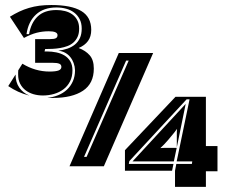

<svg xmlns="http://www.w3.org/2000/svg" viewBox="-20 -726 949 746"><path d="M383.5 -80H250L441.5 -520H575ZM316.5 -116.5 480 -490.5H470L306.5 -116.5ZM344.5 -459.5Q344.5 -401.5 302.5 -373.5Q260.5 -345.5 185.5 -345.5Q180 -345.5 174.5 -345.5Q169 -345.5 163.5 -346Q186 -348 205.8 -356Q225.5 -364 240 -377.5Q254.5 -391 263 -410Q271.5 -429 271.5 -453Q271 -467.5 266.2 -480.8Q261.5 -494 253.2 -504.2Q245 -514.5 233.2 -521Q221.5 -527.5 206.5 -529Q226 -531.5 242.5 -537.2Q259 -543 271.2 -553Q283.5 -563 290.5 -578.2Q297.5 -593.5 297.5 -615Q297.5 -636 289.5 -651.5Q281.5 -667 268 -677.2Q254.5 -687.5 236.8 -692.2Q219 -697 199.5 -697Q149.5 -697 119.8 -669.5Q90 -642 83 -593.5H93Q100.5 -637.5 126.5 -662.2Q152.5 -687 199.5 -687Q216.5 -687 232.5 -683Q248.5 -679 260.8 -670.2Q273 -661.5 280.2 -647.8Q287.5 -634 287.5 -615Q287.5 -596 281.5 -583Q275.5 -570 265.5 -561Q255.5 -552 242 -547Q228.5 -542 214 -539.5Q199.5 -537 184.2 -536.2Q169 -535.5 155.5 -535.5L153 -526H163Q181 -526 198.5 -522.5Q216 -519 230 -510.8Q244 -502.5 252.8 -488.2Q261.5 -474 261.5 -453Q261.5 -428 252 -409.5Q242.5 -391 226.5 -379Q210.5 -367 189.8 -361Q169 -355 146.5 -355Q127 -355 109.5 -360.2Q92 -365.5 79 -375.5Q66 -385.5 58.2 -400.8Q50.5 -416 50.5 -436Q50.5 -440 50.5 -444.5Q50.5 -449 51 -453L67 -478.5Q117 -448 172.5 -448Q196.5 -448 207.5 -452.2Q218.5 -456.5 218.5 -466Q218.5 -475 210.2 -478.5Q202 -482 184.5 -482H116.5V-574H173Q190.5 -574 197 -577.5Q203.5 -581 203.5 -589.5Q203.5 -604.5 169.5 -604.5Q145.5 -604.5 122.8 -598.8Q100 -593 73 -578.5L18.5 -661Q37 -672.5 55 -681Q73 -689.5 92.5 -695.2Q112 -701 133.2 -703.8Q154.5 -706.5 179.5 -706.5Q257 -706.5 295.8 -683.2Q334.5 -660 334.5 -610Q334.5 -584 322 -566.8Q309.5 -549.5 285.5 -539.5Q312.5 -529.5 328.5 -511.2Q344.5 -493 344.5 -459.5ZM91 -355.5Q49.5 -366 12 -391.5L40.5 -436.5Q40.5 -406 55 -385.5Q69.5 -365 93.5 -355Q93 -355.5 91 -355.5ZM654 -89 648.5 -62.5H465.5V-142.5L662 -350H780V-158.5H825V-60.5H780V0H660V-62.5L665 -89H725.5L727 -99H666.5L716.5 -340H705L482.5 -100L480.5 -89ZM655.5 -99H495L701.5 -322.5L667 -153.5V-207Q667 -212 667.2 -216.8Q667.5 -221.5 668 -225.5Q662.5 -217.5 657 -210.8Q651.5 -204 643.5 -194.5L633.5 -182.5Q625 -172.5 618.5 -165.8Q612 -159 603 -150.5Q607 -151 611.2 -151.2Q615.5 -151.5 620.5 -151.5H666.5Z"/></svg>

Font: J.M. Nexus Grotesque
Style: Regular
Weight: 900
Designer: deFharo
Foundry: deFharo
Version: Version 3.003